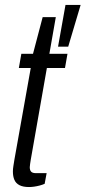

<svg xmlns="http://www.w3.org/2000/svg" viewBox="-20 -743 345 774"><path d="M97 11Q73 11 58.5 3.5Q44 -4 38 -18Q32 -32 32 -52Q32 -62 34 -74Q36 -86 38 -99L104 -469H56L66 -526H113L152 -674H205L179 -526H252L242 -469H169L104 -99Q103 -92 101.5 -83Q100 -74 100 -69Q100 -57 105.5 -51Q111 -45 125 -45H168L160 -2Q151 2 139.5 5Q128 8 117 9.5Q106 11 97 11ZM214 -555 244 -723H305L255 -555Z"/></svg>

Font: Archivo Condensed Light
Style: Italic
Weight: 300
Width: 3
Italic angle: -10°
Designer: Hector Gatti
Foundry: Omnibus-Type
Version: Version 2.001